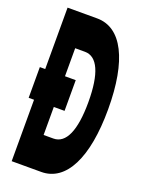

<svg xmlns="http://www.w3.org/2000/svg" viewBox="-150 -870 701 940"><g transform="rotate(20 200.0 -400.0)"><path d="M34 -320V0H188C317 0 391 -147 391 -400C391 -655 317 -800 188 -800H34V-480H6V-320ZM137 -320H193V-480H137V-626H188C253 -626 288 -549 288 -400C288 -251 253 -174 188 -174H137Z"/></g></svg>

Font: Yard Headline
Style: Regular
Weight: 400
Monospace: yes
Designer: Roman Shamin
Foundry: Evil Martians
Version: Version 1.000